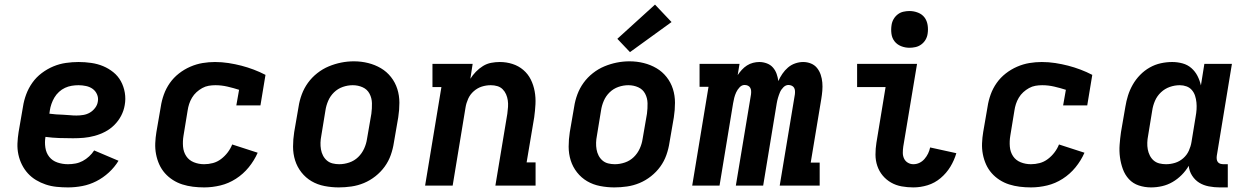

<svg xmlns="http://www.w3.org/2000/svg" viewBox="-20 -808 5440 836"><path d="M276 8Q251 8 226.5 5.5Q202 3 179.5 -4.5Q157 -12 137 -24Q117 -36 101.5 -53Q86 -70 75.5 -91Q65 -112 60 -135.5Q55 -159 56 -183.5Q57 -208 61 -233L80 -343Q84 -370 94 -397Q104 -424 121 -448Q138 -472 162 -490Q186 -508 212.5 -519Q239 -530 267 -534Q295 -538 322 -538Q350 -538 377.5 -534Q405 -530 429 -520Q453 -510 473.5 -493.5Q494 -477 506.5 -454Q519 -431 523.5 -404Q528 -377 523 -350Q519 -326 507.5 -304Q496 -282 478 -264Q460 -246 438 -234.5Q416 -223 392 -216.5Q368 -210 345 -208Q322 -206 298 -206Q268 -206 238 -207Q208 -208 178 -212Q174 -189 177.5 -165.5Q181 -142 194.5 -125Q208 -108 230 -100.5Q252 -93 276 -93Q292 -93 308.5 -96Q325 -99 340 -107Q355 -115 368 -127Q381 -139 390 -153L496 -108Q479 -80 454 -57Q429 -34 399.5 -19Q370 -4 338.5 2Q307 8 276 8ZM313 -305Q328 -305 343 -307.5Q358 -310 371 -317.5Q384 -325 394 -338Q404 -351 406 -366Q409 -382 402.5 -397Q396 -412 383.5 -421Q371 -430 354.5 -433.5Q338 -437 322 -437Q307 -437 292 -434.5Q277 -432 263 -425.5Q249 -419 237 -408Q225 -397 217 -383.5Q209 -370 204 -355.5Q199 -341 197 -327L195 -313Q209 -311 224 -310Q239 -309 254 -308.5Q269 -308 283.5 -306.5Q298 -305 313 -305Z M869 8Q844 8 820 5Q796 2 774 -5Q752 -12 732.5 -24.5Q713 -37 698 -54Q683 -71 673.5 -92Q664 -113 659.5 -136.5Q655 -160 656 -184.5Q657 -209 661 -233L680 -343Q684 -370 693.5 -396.5Q703 -423 719.5 -446.5Q736 -470 759 -488Q782 -506 808.5 -517.5Q835 -529 862 -533.5Q889 -538 916 -538Q946 -538 975 -533.5Q1004 -529 1031 -522Q1058 -515 1084.5 -505Q1111 -495 1136 -482L1114 -349H1009L1021 -417Q996 -425 970 -431Q944 -437 918 -437Q903 -437 888.5 -434.5Q874 -432 860.5 -424.5Q847 -417 835.5 -406.5Q824 -396 816 -382.5Q808 -369 803.5 -355Q799 -341 797 -327L779 -217Q775 -193 777 -169.5Q779 -146 791 -128Q803 -110 824 -101.5Q845 -93 869 -93Q888 -93 907 -98Q926 -103 942.5 -115.5Q959 -128 971.5 -144.5Q984 -161 991 -179L1102 -143Q1087 -109 1063 -79.5Q1039 -50 1007 -29.5Q975 -9 939.5 -0.5Q904 8 869 8Z M1455 8Q1424 8 1393 2Q1362 -4 1336.5 -19Q1311 -34 1292.5 -57.5Q1274 -81 1265 -109.5Q1256 -138 1256 -169.5Q1256 -201 1261 -233L1280 -343Q1284 -370 1294 -397Q1304 -424 1321 -447.5Q1338 -471 1361.5 -489.5Q1385 -508 1411.5 -519Q1438 -530 1465.5 -535.5Q1493 -541 1521 -541Q1553 -541 1583 -533.5Q1613 -526 1638.5 -511Q1664 -496 1682.5 -472.5Q1701 -449 1710 -420.5Q1719 -392 1719 -360.5Q1719 -329 1714 -297L1695 -187Q1691 -160 1681.5 -133Q1672 -106 1655 -82.5Q1638 -59 1614.5 -40.5Q1591 -22 1564.5 -11Q1538 0 1510 4Q1482 8 1455 8ZM1457 -93Q1479 -93 1501 -100.5Q1523 -108 1539.5 -124Q1556 -140 1565.5 -161Q1575 -182 1578 -203L1597 -313Q1600 -336 1599.5 -358.5Q1599 -381 1589 -400Q1579 -419 1559 -428Q1539 -437 1516 -437Q1494 -437 1472.5 -429.5Q1451 -422 1434.5 -406Q1418 -390 1409 -369Q1400 -348 1397 -327L1379 -217Q1376 -202 1375.5 -187Q1375 -172 1377.5 -157.5Q1380 -143 1386.5 -130.5Q1393 -118 1403.5 -109Q1414 -100 1428 -96.5Q1442 -93 1457 -93Z M1831 0 1902 -429H1863V-530H2038L2028 -465Q2038 -481 2052 -495.5Q2066 -510 2083 -520.5Q2100 -531 2119 -534.5Q2138 -538 2156 -538Q2185 -538 2211.5 -529.5Q2238 -521 2258.5 -503.5Q2279 -486 2291 -462Q2303 -438 2308 -410.5Q2313 -383 2311.5 -354.5Q2310 -326 2306 -297L2273 -101H2312V0H2137L2189 -313Q2191 -328 2192 -342.5Q2193 -357 2191 -371Q2189 -385 2183.5 -397.5Q2178 -410 2168.5 -419.5Q2159 -429 2145.5 -433Q2132 -437 2117 -437Q2097 -437 2078 -431Q2059 -425 2043 -411Q2027 -397 2018.5 -378Q2010 -359 2007 -340L1951 0Z M2655 8Q2624 8 2593 2Q2562 -4 2536.5 -19Q2511 -34 2492.5 -57.5Q2474 -81 2465 -109.5Q2456 -138 2456 -169.5Q2456 -201 2461 -233L2480 -343Q2484 -370 2494 -397Q2504 -424 2521 -447.5Q2538 -471 2561.5 -489.5Q2585 -508 2611.5 -519Q2638 -530 2665.5 -535.5Q2693 -541 2721 -541Q2753 -541 2783 -533.5Q2813 -526 2838.5 -511Q2864 -496 2882.5 -472.5Q2901 -449 2910 -420.5Q2919 -392 2919 -360.5Q2919 -329 2914 -297L2895 -187Q2891 -160 2881.5 -133Q2872 -106 2855 -82.5Q2838 -59 2814.5 -40.5Q2791 -22 2764.5 -11Q2738 0 2710 4Q2682 8 2655 8ZM2657 -93Q2679 -93 2701 -100.5Q2723 -108 2739.5 -124Q2756 -140 2765.5 -161Q2775 -182 2778 -203L2797 -313Q2800 -336 2799.5 -358.5Q2799 -381 2789 -400Q2779 -419 2759 -428Q2739 -437 2716 -437Q2694 -437 2672.5 -429.5Q2651 -422 2634.5 -406Q2618 -390 2609 -369Q2600 -348 2597 -327L2579 -217Q2576 -202 2575.5 -187Q2575 -172 2577.5 -157.5Q2580 -143 2586.5 -130.5Q2593 -118 2603.5 -109Q2614 -100 2628 -96.5Q2642 -93 2657 -93ZM2723 -581 2668 -639 2832 -788 2904 -712Z M2994 0 3065 -430H3026V-530H3200L3192 -481Q3200 -493 3210 -504Q3220 -515 3232.5 -523Q3245 -531 3259 -534.5Q3273 -538 3286 -538Q3303 -538 3319 -532Q3335 -526 3345.5 -514Q3356 -502 3361.5 -486.5Q3367 -471 3369 -455Q3376 -471 3386.5 -486.5Q3397 -502 3411 -514Q3425 -526 3442.5 -532Q3460 -538 3477 -538Q3495 -538 3511 -531.5Q3527 -525 3537.5 -512Q3548 -499 3553.5 -482.5Q3559 -466 3560.5 -448.5Q3562 -431 3560.5 -413Q3559 -395 3556 -377L3510 -100H3549V0H3375L3441 -397Q3442 -405 3441.5 -412.5Q3441 -420 3437.5 -426Q3434 -432 3427 -435Q3420 -438 3413 -438Q3401 -438 3391 -428Q3381 -418 3376 -406Q3371 -394 3367.5 -382Q3364 -370 3362 -358L3303 0H3184L3250 -397Q3251 -405 3250.5 -412.5Q3250 -420 3246.5 -426Q3243 -432 3236.5 -435Q3230 -438 3222 -438Q3210 -438 3200.5 -428Q3191 -418 3185.5 -406Q3180 -394 3177 -382Q3174 -370 3172 -358L3113 0Z M3957 8Q3931 8 3906 3.5Q3881 -1 3860 -13Q3839 -25 3823.5 -43.5Q3808 -62 3800 -85.5Q3792 -109 3792 -135Q3792 -161 3796 -186L3836 -429H3712V-530H3973L3913 -170Q3911 -156 3911 -142.5Q3911 -129 3916.5 -117.5Q3922 -106 3933 -99.5Q3944 -93 3957 -93Q3971 -93 3983.5 -99Q3996 -105 4005.5 -116Q4015 -127 4021 -139.5Q4027 -152 4030 -166L4144 -141Q4135 -110 4118 -82Q4101 -54 4075.5 -32.5Q4050 -11 4019 -1.5Q3988 8 3957 8ZM3940 -600Q3921 -600 3903.5 -607Q3886 -614 3875 -628Q3864 -642 3861.5 -661Q3859 -680 3862 -699Q3864 -713 3871 -725Q3878 -737 3889 -745.5Q3900 -754 3913.5 -757Q3927 -760 3940 -760Q3959 -760 3977 -753Q3995 -746 4005.5 -732Q4016 -718 4019 -699Q4022 -680 4019 -661Q4017 -647 4010 -635Q4003 -623 3991.5 -614.5Q3980 -606 3966.5 -603Q3953 -600 3940 -600Z M4469 8Q4444 8 4420 5Q4396 2 4374 -5Q4352 -12 4332.5 -24.5Q4313 -37 4298 -54Q4283 -71 4273.5 -92Q4264 -113 4259.5 -136.5Q4255 -160 4256 -184.5Q4257 -209 4261 -233L4280 -343Q4284 -370 4293.5 -396.5Q4303 -423 4319.5 -446.5Q4336 -470 4359 -488Q4382 -506 4408.5 -517.5Q4435 -529 4462 -533.5Q4489 -538 4516 -538Q4546 -538 4575 -533.5Q4604 -529 4631 -522Q4658 -515 4684.5 -505Q4711 -495 4736 -482L4714 -349H4609L4621 -417Q4596 -425 4570 -431Q4544 -437 4518 -437Q4503 -437 4488.5 -434.5Q4474 -432 4460.5 -424.5Q4447 -417 4435.5 -406.5Q4424 -396 4416 -382.5Q4408 -369 4403.5 -355Q4399 -341 4397 -327L4379 -217Q4375 -193 4377 -169.5Q4379 -146 4391 -128Q4403 -110 4424 -101.5Q4445 -93 4469 -93Q4488 -93 4507 -98Q4526 -103 4542.5 -115.5Q4559 -128 4571.5 -144.5Q4584 -161 4591 -179L4702 -143Q4687 -109 4663 -79.5Q4639 -50 4607 -29.5Q4575 -9 4539.5 -0.5Q4504 8 4469 8Z M4992 8Q4964 8 4938.5 -0.5Q4913 -9 4895.5 -28Q4878 -47 4869 -72Q4860 -97 4856.5 -123.5Q4853 -150 4855 -177.5Q4857 -205 4861 -233L4880 -343Q4884 -368 4891.5 -392Q4899 -416 4912 -439Q4925 -462 4944 -481.5Q4963 -501 4986 -514Q5009 -527 5034 -532.5Q5059 -538 5084 -538Q5107 -538 5129 -532Q5151 -526 5167.5 -511.5Q5184 -497 5194 -477.5Q5204 -458 5209 -436L5224 -530H5344L5278 -129Q5277 -121 5278 -114Q5279 -107 5283 -102Q5287 -97 5293.5 -95Q5300 -93 5308 -93H5326V8H5291Q5267 8 5243.5 3.5Q5220 -1 5201.5 -12.5Q5183 -24 5170.5 -43.5Q5158 -63 5156 -86Q5143 -64 5125 -46Q5107 -28 5085.5 -15.5Q5064 -3 5040 2.5Q5016 8 4992 8ZM5057 -93Q5077 -93 5096.5 -99Q5116 -105 5132 -119Q5148 -133 5156.5 -152Q5165 -171 5168 -190L5186 -300Q5189 -316 5190 -331.5Q5191 -347 5189.5 -362Q5188 -377 5183.5 -391Q5179 -405 5169.5 -416Q5160 -427 5146 -432Q5132 -437 5117 -437Q5095 -437 5073.5 -429.5Q5052 -422 5035 -406Q5018 -390 5009 -369Q5000 -348 4997 -327L4979 -217Q4976 -202 4975.5 -187Q4975 -172 4977.5 -158Q4980 -144 4986.5 -131Q4993 -118 5003.5 -109Q5014 -100 5028 -96.5Q5042 -93 5057 -93Z"/></svg>

Font: Iosevka Slab Extended
Style: Bold Italic
Weight: 700
Width: 7
Italic angle: -9°
Monospace: yes
Designer: Belleve Invis
Foundry: Belleve Invis
Version: Version 11.1.0; ttfautohint (v1.8.3)